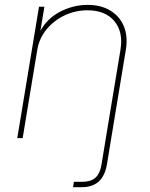

<svg xmlns="http://www.w3.org/2000/svg" viewBox="-20 -574 624 798"><path d="M283.7 204.1 287.1 181.6Q296.4 181.6 306.2 181.6Q315.9 181.6 322.3 181.6Q357.4 181.6 376.7 164.6Q396 147.5 402.3 107.4L419.9 0H442.4L424.8 107.4Q416.5 157.2 390.1 180.7Q363.8 204.1 318.8 204.1Q312.5 204.1 302.2 204.1Q292 204.1 283.7 204.1ZM134.8 -366.2 74.2 0H51.8L142.1 -545.9H164.6L145 -428.7H139.2Q167.5 -491.2 224.6 -522.5Q281.7 -553.7 343.8 -553.7Q399.9 -553.7 438.7 -530Q477.5 -506.3 494.9 -464.4Q512.2 -422.4 502.9 -366.2L442.4 0H419.9L480.5 -366.2Q493.2 -440.4 455.6 -485.8Q418 -531.2 343.8 -531.2Q293 -531.2 248.3 -510Q203.6 -488.8 173.1 -451.4Q142.6 -414.1 134.8 -366.2Z"/></svg>

Font: Inter Thin
Style: Italic
Weight: 250
Italic angle: -9.3988°
Designer: Rasmus Andersson
Foundry: rsms
Version: Version 4.001;git-66647c0bb